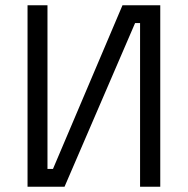

<svg xmlns="http://www.w3.org/2000/svg" viewBox="-20 -712 716 732"><path d="M514 0V-624H495L226 0H85V-692H161V-68H182L447 -692H591V0Z"/></svg>

Font: Titillium Web[RUS by Daymarius]
Style: Regular
Weight: 400
Designer: Cyrillization by Daymarius
Foundry: Cyrillization by Daymarius
Version: Version 1.002 September 11, 2018